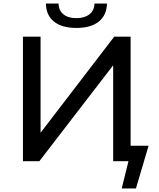

<svg xmlns="http://www.w3.org/2000/svg" viewBox="-20 -906 891 1079"><path d="M283.5 -784.5C313.2 -760.8 355.3 -749 410 -749C464 -749 505.8 -761 535.5 -785C565.2 -809 580.3 -842.7 581 -886H511C510.3 -860 500.8 -839.8 482.5 -825.5C464.2 -811.2 440 -804 410 -804C378.7 -804 354.2 -811.2 336.5 -825.5C318.8 -839.8 309.7 -860 309 -886H238C238.7 -842 253.8 -808.2 283.5 -784.5ZM815 -87H714V-700H622L208 -160V-700H109V0H201L616 -539V0H702L664 153H744Z"/></svg>

Font: Rookery
Style: Regular
Weight: 400
Designer: Ryan Kimball / Julieta Ulanovsky
Foundry: Motorola Mobility LLC.
Version: Version 1.0